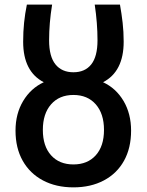

<svg xmlns="http://www.w3.org/2000/svg" viewBox="-20 -796 634 829"><path d="M297 13Q222 13 165.5 -17Q109 -47 78 -102Q47 -157 47 -232Q47 -305 80 -360Q113 -415 169 -441Q80 -487 80 -616Q80 -659 84 -698Q88 -737 96 -776H205Q192 -696 192 -622Q192 -552 219.5 -518Q247 -484 297 -484Q347 -484 374 -518Q401 -552 401 -622Q401 -696 389 -776H498Q505 -737 509.5 -698Q514 -659 514 -616Q514 -487 425 -441Q481 -415 513.5 -360Q546 -305 546 -232Q546 -157 515.5 -102Q485 -47 428.5 -17Q372 13 297 13ZM297 -86Q358 -86 393.5 -125.5Q429 -165 429 -235Q429 -305 393.5 -345.5Q358 -386 297 -386Q236 -386 200.5 -345.5Q165 -305 165 -235Q165 -165 200.5 -125.5Q236 -86 297 -86Z"/></svg>

Font: Ubuntu Sans SemiBold
Style: Regular
Weight: 600
Designer: Dalton Maag Ltd
Foundry: Dalton Maag Ltd
Version: Version 1.006; ttfautohint (v1.8.4.7-5d5b)